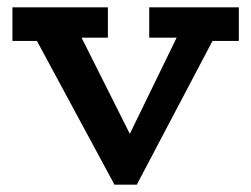

<svg xmlns="http://www.w3.org/2000/svg" viewBox="-20 -491 687 525"><path d="M293 14 81 -379H14V-471H275V-388H203L335 -125L463 -388H388V-471H633V-379H561L354 14Z"/></svg>

Font: BioRhyme ExtraBold SemiBold
Style: Regular
Weight: 600
Version: Version 1.600;gftools[0.9.33]